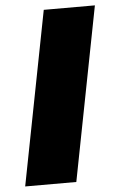

<svg xmlns="http://www.w3.org/2000/svg" viewBox="-52 -757 477 793"><g transform="rotate(-5 186.0 -360.0)"><path d="M160 -720H372L232 0H20Z"/></g></svg>

Font: Kufam Black
Style: Italic
Weight: 900
Italic angle: -11°
Designer: Artur Schmal
Foundry: Original Type
Version: Version 1.301; ttfautohint (v1.8.3)